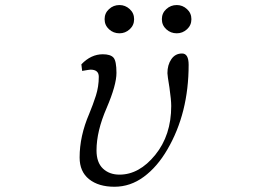

<svg xmlns="http://www.w3.org/2000/svg" viewBox="-20 -709 1040 743"><path d="M288.1 -99.6Q288.1 -182.6 325.2 -268.6Q339.8 -303.7 351.1 -338.9Q362.3 -374 362.3 -412.1Q362.3 -439.5 330.1 -439.5Q326.2 -439.5 297.9 -434.6L294.9 -460Q332 -499 377.9 -499Q407.2 -499 418.9 -486.3Q430.7 -473.6 430.7 -426.8Q430.7 -379.9 392.6 -291Q353.5 -201.2 353.5 -127Q353.5 -80.1 378.4 -56.6Q403.3 -33.2 442.4 -33.2Q518.6 -33.2 580.6 -109.4Q642.6 -185.5 642.6 -298.8Q642.6 -322.3 635.7 -370.1Q627.9 -417 627.9 -425.8Q627.9 -458 643.1 -480Q658.2 -502 684.6 -502Q710 -502 710 -458Q710 -271.5 627.9 -130.9Q588.9 -63.5 536.6 -24.9Q484.4 13.7 422.9 13.7Q361.3 13.7 324.7 -15.6Q288.1 -44.9 288.1 -99.6ZM384.8 -634.8Q384.8 -658.2 401.9 -673.8Q418.9 -689.5 442.4 -689.5Q464.8 -689.5 481.9 -673.8Q499 -658.2 499 -634.8Q499 -611.3 481.9 -595.7Q464.8 -580.1 442.4 -580.1Q418.9 -580.1 401.9 -595.7Q384.8 -611.3 384.8 -634.8ZM606.4 -634.8Q606.4 -658.2 623.5 -673.8Q640.6 -689.5 664.1 -689.5Q686.5 -689.5 703.6 -673.8Q720.7 -658.2 720.7 -634.8Q720.7 -611.3 703.6 -595.7Q686.5 -580.1 664.1 -580.1Q640.6 -580.1 623.5 -595.7Q606.4 -611.3 606.4 -634.8Z"/></svg>

Font: GenEi Koburi Mincho v6
Style: Regular
Weight: 400
Designer: o_tamon (Modified)
Foundry: o_tamon / Adobe Systems Incorporated
Version: Version 6.1